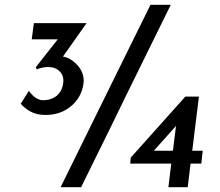

<svg xmlns="http://www.w3.org/2000/svg" viewBox="-20 -785 924 805"><path d="M331 -445 330 -434Q322 -377 278 -340Q234 -303 171 -303Q134 -303 108.5 -317Q83 -331 67 -350L101 -404Q132 -361 168 -365Q200 -367 220.5 -386Q241 -405 245 -436Q249 -467 230.5 -485.5Q212 -504 182 -504Q158 -504 134 -494L130 -503L222 -620H113L122 -688H343L244 -548Q277 -542 304 -512.5Q331 -483 331 -445ZM508 -383Q477 -318 320 0H234Q310 -153 460 -459Q511 -561 611 -765H696ZM824 -99H779L767 0H686L698 -99H526L528 -124L757 -380H814L786 -153H830ZM705 -153 718 -257 625 -153Z"/></svg>

Font: Josefin Sans
Style: Italic
Weight: 400
Italic angle: -7°
Designer: Santiago Orozco
Foundry: Typemade
Version: Version 2.000